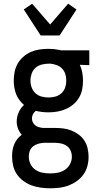

<svg xmlns="http://www.w3.org/2000/svg" viewBox="-20 -791 540 1034"><path d="M250 223Q225 223 199.5 219.5Q174 216 150.5 207.5Q127 199 106 183.5Q85 168 71 147.5Q57 127 51 102Q45 77 45 51Q45 35 47.5 18.5Q50 2 56.5 -13.5Q63 -29 73 -42Q83 -55 97 -65Q84 -80 77 -98.5Q70 -117 70 -137Q70 -162 80.5 -185.5Q91 -209 109 -226Q95 -238 84 -253Q73 -268 66.5 -285Q60 -302 57 -320.5Q54 -339 54 -357Q54 -381 59 -405Q64 -429 76 -449.5Q88 -470 106.5 -486Q125 -502 147 -511.5Q169 -521 193 -524.5Q217 -528 241 -528Q256 -528 271 -526.5Q286 -525 301 -522L308 -520H461V-440L410 -442Q419 -422 423 -400.5Q427 -379 427 -357Q427 -333 422.5 -309.5Q418 -286 405.5 -265Q393 -244 374.5 -228.5Q356 -213 334 -203.5Q312 -194 288.5 -190Q265 -186 241 -186Q224 -186 206.5 -188Q189 -190 173 -194Q163 -187 157.5 -176Q152 -165 152 -153Q152 -142 157 -132Q162 -122 170.5 -115.5Q179 -109 190 -106Q201 -103 212 -102H274Q297 -102 319.5 -99.5Q342 -97 363.5 -88.5Q385 -80 403.5 -66.5Q422 -53 434.5 -33.5Q447 -14 452 8.5Q457 31 457 53Q457 79 450.5 103.5Q444 128 429.5 148.5Q415 169 394 184Q373 199 349.5 208Q326 217 300.5 220Q275 223 250 223ZM241 -266Q260 -266 278.5 -271Q297 -276 311 -289Q325 -302 331 -320Q337 -338 337 -357Q337 -375 332 -391.5Q327 -408 315 -421Q303 -434 286.5 -440Q270 -446 253 -448H241Q222 -448 203.5 -443Q185 -438 171 -425.5Q157 -413 150.5 -394.5Q144 -376 144 -357Q144 -338 150.5 -320Q157 -302 171 -289Q185 -276 203.5 -271Q222 -266 241 -266ZM250 143Q271 143 291.5 139Q312 135 329.5 123.5Q347 112 357 93Q367 74 367 53Q367 36 360 20Q353 4 339 -5.5Q325 -15 308 -18.5Q291 -22 274 -22H216Q200 -21 185 -16.5Q170 -12 158 -2.5Q146 7 140.5 21.5Q135 36 135 52Q135 73 144 92Q153 111 170.5 123Q188 135 208.5 139Q229 143 250 143ZM199 -600 108 -740 153 -771 250 -659 347 -771 392 -740 301 -600Z"/></svg>

Font: Iosevka SS18 Medium
Style: Regular
Weight: 500
Monospace: yes
Designer: Belleve Invis
Foundry: Belleve Invis
Version: Version 25.1.1; ttfautohint (v1.8.4)